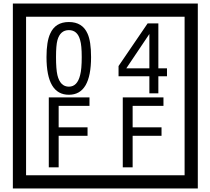

<svg xmlns="http://www.w3.org/2000/svg" viewBox="-20 -980 1195 1090"><path d="M1103 90H53V-960H1103ZM1028 15V-885H128V15ZM497 -656Q497 -442 371 -442Q244 -442 244 -656Q244 -744 265 -789Q294 -855 371 -855Q448 -855 477 -789Q497 -745 497 -656ZM444 -656Q444 -723 435 -752Q420 -809 371 -809Q322 -809 306 -752Q298 -723 298 -656Q298 -587 306 -553Q322 -488 371 -488Q419 -488 435 -554Q444 -587 444 -656ZM928 -547H879V-450H828V-547H653V-605L818 -847H879V-592H928ZM828 -592V-787L697 -592ZM488 -379H313V-257H477V-209H313V-30H257V-427H488ZM908 -379H733V-257H897V-209H733V-30H677V-427H908Z"/></svg>

Font: Unicode BMP Fallback SIL
Style: Regular
Weight: 400
Foundry: NRSI, SIL International
Version: Version 5.1 Based on Unicode 5.1